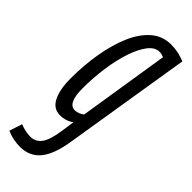

<svg xmlns="http://www.w3.org/2000/svg" viewBox="-268 -573 820 820"><g transform="rotate(45 141.5 -163.0)"><path d="M-15 203 4 145Q37 158 66 158Q97 158 116 133Q135 108 144 46L153 -16Q138 -5 122 -0.5Q106 4 92 4Q51 4 31.5 -35Q12 -74 12 -140Q12 -220 24.5 -293Q37 -366 61.5 -423Q86 -480 124 -513Q162 -546 214 -546Q237 -546 259.5 -541Q282 -536 298 -528L205 47Q191 138 157 179Q123 220 65 220Q47 220 26 216Q5 212 -15 203ZM227 -483Q212 -489 201 -489Q173 -489 150.5 -459.5Q128 -430 111.5 -380.5Q95 -331 86.5 -270Q78 -209 78 -145Q78 -56 121 -56Q131 -56 142.5 -60.5Q154 -65 162 -72Z"/></g></svg>

Font: Georama ExtraCondensed
Style: Italic
Weight: 400
Width: 2
Italic angle: -9°
Designer: Jean-Baptiste Levee
Foundry: Production Type
Version: Version 1.000